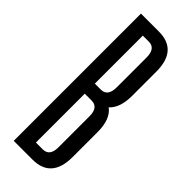

<svg xmlns="http://www.w3.org/2000/svg" viewBox="-248 -770 795 795"><g transform="rotate(45 150.0 -372.5)"><path d="M40 -745H145Q255 -745 255 -620V-478Q255 -408 220 -376Q260 -347 260 -271V-125Q260 0 150 0H40ZM110 -346V-60H150Q190 -60 190 -112V-294Q190 -346 150 -346ZM145 -686H110V-405H145Q185 -405 185 -458V-633Q185 -686 145 -686Z"/></g></svg>

Font: Exetegue
Style: Regular
Weight: 400
Designer: Fábio Duarte Martins
Foundry: Fábio Duarte Martins
Version: Version 0.001